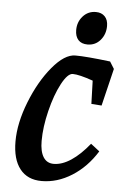

<svg xmlns="http://www.w3.org/2000/svg" viewBox="-52 -733 523 783"><g transform="rotate(5 210.0 -341.0)"><path d="M28 -140Q28 -215 62.5 -302.5Q97 -390 147 -450Q197 -510 241 -510Q285 -510 384 -498L402 -469L365 -316L323 -319L320 -414Q263 -434 237 -434Q216 -434 191.5 -388Q167 -342 150.5 -275Q134 -208 134 -151Q134 -108 148.5 -85Q163 -62 191 -62Q225 -62 262 -86.5Q299 -111 336 -157L372 -129Q331 -63 271.5 -25.5Q212 12 148 12Q90 12 59 -27.5Q28 -67 28 -140ZM235 -614Q235 -647 256 -670.5Q277 -694 309 -694Q332 -694 345.5 -680Q359 -666 359 -641Q359 -607 338.5 -583Q318 -559 286 -559Q261 -559 248 -573.5Q235 -588 235 -614Z"/></g></svg>

Font: Andada Pro SemiBold
Style: Italic
Weight: 600
Italic angle: -6.99998°
Designer: Carolina Giovagnoli
Foundry: Huerta Tipografica
Version: Version 3.005